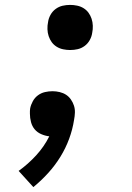

<svg xmlns="http://www.w3.org/2000/svg" viewBox="-20 -548 540 783"><path d="M116 215 56 149Q95 121 127.5 85.5Q160 50 181 8Q164 6 148 -1Q132 -8 121.5 -20.5Q111 -33 106.5 -50Q102 -67 102 -84Q102 -90 102 -95.5Q102 -101 103 -106Q106 -121 114 -135.5Q122 -150 135 -159.5Q148 -169 163.5 -172.5Q179 -176 194 -176Q209 -176 223.5 -172.5Q238 -169 249.5 -161.5Q261 -154 269 -142.5Q277 -131 281.5 -117.5Q286 -104 285.5 -89Q285 -74 282 -59Q276 -20 262 18Q248 56 226.5 91Q205 126 177 157Q149 188 116 215ZM266 -344Q252 -344 237.5 -347Q223 -350 211 -357.5Q199 -365 191 -376Q183 -387 178.5 -400.5Q174 -414 173.5 -429Q173 -444 176 -458Q178 -473 186 -487.5Q194 -502 207 -511.5Q220 -521 235 -524.5Q250 -528 266 -528Q280 -528 294.5 -525Q309 -522 321 -514.5Q333 -507 341 -496Q349 -485 353.5 -471.5Q358 -458 358.5 -443Q359 -428 356 -414Q354 -399 346 -384.5Q338 -370 325 -360.5Q312 -351 297 -347.5Q282 -344 266 -344Z"/></svg>

Font: Iosevka Aile Semibold
Style: Italic
Weight: 600
Italic angle: -9°
Designer: Belleve Invis
Foundry: Belleve Invis
Version: Version 31.1.0; ttfautohint (v1.8.4)